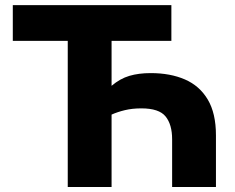

<svg xmlns="http://www.w3.org/2000/svg" viewBox="-20 -748 939 768"><path d="M583 -455.6Q661.1 -455.6 719.7 -430.2Q778.3 -404.8 811 -349.9Q843.8 -294.9 843.8 -206.5V0H668.5V-190.9Q668.5 -250 642.3 -282.2Q616.2 -314.5 545.4 -314.5Q509.3 -314.5 479.7 -307.4Q450.2 -300.3 426.3 -289.6V0H251V-584.5H31.2V-727.5H665.5V-584.5H426.3V-404.8Q460.4 -433.6 497.6 -444.6Q534.7 -455.6 583 -455.6Z"/></svg>

Font: Inter Extra Bold
Style: Regular
Weight: 800
Designer: Rasmus Andersson
Foundry: rsms
Version: Version 4.000;git-3c8e0fc